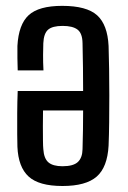

<svg xmlns="http://www.w3.org/2000/svg" viewBox="-20 -628 437 656"><path d="M192.5 -608Q276 -608 311.8 -575.8Q347.5 -543.5 351 -471Q352 -437 352.8 -393Q353.5 -349 353.5 -302.2Q353.5 -255.5 353 -211Q352.5 -166.5 351 -130.5Q347 -56.5 310.2 -24.5Q273.5 7.5 193.5 7.5Q113 7.5 77.8 -24.8Q42.5 -57 39.5 -126.5Q39 -138 38.8 -169.8Q38.5 -201.5 38.8 -241.2Q39 -281 40.5 -317H264Q264 -357 263.5 -397.5Q263 -438 262 -480.5Q261.5 -514 245 -526.8Q228.5 -539.5 194 -539.5Q159 -539.5 144.2 -526.5Q129.5 -513.5 128 -480.5Q127.5 -465.5 127.2 -440.5Q127 -415.5 128.5 -387.5H40.5Q40 -403 39.5 -429.2Q39 -455.5 39.5 -471Q43.5 -544.5 78 -576.2Q112.5 -608 192.5 -608ZM264 -250.5H127Q126.5 -224 126.5 -196.8Q126.5 -169.5 126.8 -148.2Q127 -127 128 -118.5Q130 -86.5 145.5 -73.2Q161 -60 193.5 -60Q230.5 -60 246 -74.5Q261.5 -89 262 -118.5Q263 -151.5 263.5 -184.8Q264 -218 264 -250.5Z"/></svg>

Font: Big Shoulders Text Thin Medium
Style: Regular
Weight: 500
Version: Version 2.002